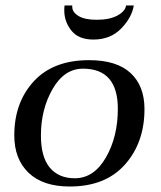

<svg xmlns="http://www.w3.org/2000/svg" viewBox="-20 -669 587 699"><path d="M320 -525Q266 -525 240 -557.5Q214 -590 214 -631Q214 -643 215 -649H243V-644Q243 -625 265.5 -611Q288 -597 332 -597Q379 -597 407.5 -612.5Q436 -628 439 -649H467Q460 -605 421 -565Q382 -525 320 -525ZM129 -176Q129 -97 161.5 -58.5Q194 -20 252 -20Q322 -20 365.5 -95.5Q409 -171 409 -273Q409 -419 282 -419Q214 -419 171.5 -345Q129 -271 129 -176ZM234 10Q136 10 84 -40Q32 -90 32 -176Q32 -296 103 -373Q174 -450 304 -450Q405 -450 455.5 -403Q506 -356 506 -272Q506 -150 435 -70Q364 10 234 10Z"/></svg>

Font: Judson
Style: Italic
Weight: 400
Italic angle: -9.5°
Version: Version 20110429